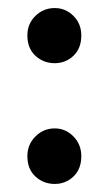

<svg xmlns="http://www.w3.org/2000/svg" viewBox="-20 -450 270 477"><path d="M48 -62Q48 -91 68 -111Q88 -131 116 -131Q143 -131 162.5 -111Q182 -91 182 -62Q182 -30 162.5 -11.5Q143 7 116 7Q88 7 68 -11.5Q48 -30 48 -62ZM48 -362Q48 -391 68 -410.5Q88 -430 116 -430Q143 -430 162.5 -410.5Q182 -391 182 -362Q182 -330 162.5 -311.5Q143 -293 116 -293Q88 -293 68 -311.5Q48 -330 48 -362Z"/></svg>

Font: Mukta Mahee Medium
Style: Regular
Weight: 500
Designer: Shuchita Grover, Noopur Datye, Girish Dalvi, Yashodeep Gholap
Foundry: Ek Type
Version: Version 2.538;PS 1.000;hotconv 16.6.51;makeotf.lib2.5.65220;